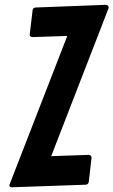

<svg xmlns="http://www.w3.org/2000/svg" viewBox="-20 -789 479 811"><path d="M130.4 -757.3 427.2 -768.6Q439 -767.6 439 -755.4L196.3 -129.4L355 -134.8Q366.7 -133.8 366.7 -122.6L355 -21Q353 -9.8 342.3 -8.8L30.3 2Q19.5 2 19.5 -7.3L264.2 -637.2L117.7 -632.3Q105.5 -632.8 105.5 -643.1L117.7 -746.1Q119.1 -756.3 130.4 -757.3Z"/></svg>

Font: Contrail One
Style: Regular
Weight: 400
Designer: Riccardo De Franceschi
Foundry: Sorkin Type Co.
Version: Version 1.003